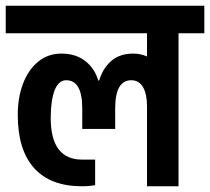

<svg xmlns="http://www.w3.org/2000/svg" viewBox="-30 -650 733 670"><path d="M683 -534H593V0H483V-279Q483 -322 469 -346Q455 -370 428 -370Q372 -370 372 -272V-200H257V-272Q257 -370 201 -370Q174 -370 160.5 -334.5Q147 -299 147 -238Q147 -93 257 -93H302V-4Q282 0 256 0Q146 0 89 -63.5Q32 -127 32 -249Q32 -310 50.5 -358.5Q69 -407 103.5 -435Q138 -463 184 -463Q234 -463 267 -437.5Q300 -412 313 -369H316Q329 -412 358.5 -437.5Q388 -463 435 -463Q460 -463 483 -453V-534H-10V-630H683Z"/></svg>

Font: Pragati Narrow
Style: Bold
Weight: 700
Designer: Hector Gatti, Marcela Romero, Pablo Cosgaya and Nicolas Silva
Foundry: Omnibus-Type
Version: Version 1.010; ttfautohint (v1.3)